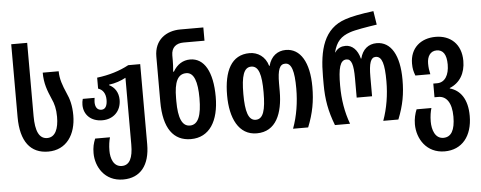

<svg xmlns="http://www.w3.org/2000/svg" viewBox="-60 -931 3361 1342"><g transform="rotate(-5 1620.5 -260.0)"><path d="M249 10C377 10 445 -93 445 -227C445 -295 432 -343 411 -388C388 -441 370 -489 370 -543H258C258 -466 279 -414 304 -356C321 -320 331 -282 331 -227C331 -144 307 -85 250 -85C193 -85 168 -142 168 -246V-760H56V-249C56 -77 125 10 249 10Z M754 250C875 250 942 166 942 19V-543H858C795 -509 719 -485 634 -475V-398C666 -388 686 -360 686 -315C686 -277 674 -249 645 -249C615 -249 601 -272 601 -306C601 -316 603 -326 604 -336H521C517 -322 515 -309 515 -294C515 -226 564 -175 645 -175C720 -175 777 -226 777 -307C777 -359 751 -397 713 -415V-419C756 -424 798 -439 831 -457V12C831 105 807 155 753 155C693 155 675 93 675 42C675 4 680 -27 687 -52H583C570 -20 563 7 563 49C563 143 623 250 754 250Z M1250 10C1380 10 1448 -99 1448 -270C1448 -445 1391 -545 1292 -545C1242 -545 1200 -519 1172 -470H1167C1170 -505 1171 -527 1171 -548V-584C1171 -640 1205 -667 1257 -667H1404V-760H1243C1143 -760 1059 -703 1059 -586V-269C1059 -82 1128 10 1250 10ZM1251 -85C1196 -85 1171 -146 1171 -262V-283C1171 -398 1197 -452 1257 -452C1311 -452 1334 -386 1334 -270C1334 -150 1310 -85 1251 -85Z M1712 10C1848 10 1897 -115 1897 -269V-323C1897 -421 1913 -458 1952 -458C1996 -458 2014 -401 2014 -278C2014 -183 1999 -86 1967 0H2073C2112 -97 2127 -181 2127 -280C2127 -453 2066 -553 1964 -553C1907 -553 1860 -520 1842 -452H1839C1820 -520 1766 -553 1710 -553C1582 -553 1528 -443 1528 -272C1528 -113 1585 10 1712 10ZM1713 -85C1661 -85 1642 -149 1642 -272C1642 -397 1661 -458 1713 -458C1766 -458 1784 -396 1784 -272C1784 -147 1766 -85 1713 -85Z M2261 0H2367C2336 -84 2321 -172 2321 -272C2321 -394 2336 -450 2381 -450C2416 -450 2429 -409 2429 -314V-178H2537V-314C2537 -410 2551 -450 2586 -450C2631 -450 2646 -393 2646 -274C2646 -179 2631 -86 2600 0H2706C2745 -97 2759 -177 2759 -276C2759 -445 2702 -545 2601 -545C2543 -545 2501 -511 2485 -447H2482C2466 -511 2428 -545 2383 -545C2356 -545 2329 -537 2308 -506H2306C2325 -581 2359 -615 2423 -637C2459 -650 2546 -664 2613 -674L2598 -770C2504 -758 2441 -745 2400 -731C2244 -680 2207 -532 2207 -345V-291C2207 -185 2222 -101 2261 0Z M3010 250C3131 250 3205 160 3205 18C3205 -101 3155 -165 3083 -185V-188C3155 -217 3194 -282 3194 -369C3194 -488 3118 -553 3015 -553C2911 -553 2835 -490 2835 -381C2835 -344 2840 -327 2851 -296H2956C2950 -324 2947 -342 2947 -372C2947 -420 2969 -458 3014 -458C3059 -458 3083 -424 3083 -353C3083 -280 3053 -229 2998 -229H2971V-133H2998C3054 -133 3091 -85 3091 13C3091 109 3063 155 3009 155C2950 155 2930 91 2930 35C2930 -4 2936 -37 2943 -60H2839C2827 -32 2818 5 2818 43C2818 145 2882 250 3010 250Z"/></g></svg>

Font: Noto Sans Georgian ExtraCondensed SemiBold
Style: Regular
Weight: 600
Width: 2
Designer: Monotype Design Team, Akaki Razmadze
Foundry: Google LLC
Version: Version 2.005